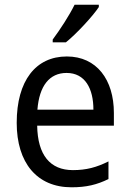

<svg xmlns="http://www.w3.org/2000/svg" viewBox="-20 -786 550 816"><path d="M400 -756V-766H297C275 -721 236 -661 204 -618V-606H260C305 -642 375 -718 400 -756ZM264 -546C132 -546 51 -443 51 -264C51 -94 137 10 284 10C347 10 392 -1 441 -25V-100C391 -75 347 -63 290 -63C193 -63 140 -127 138 -252H464V-306C464 -447 391 -546 264 -546ZM263 -476C342 -476 377 -409 377 -320H139C147 -421 190 -476 263 -476Z"/></svg>

Font: Noto Sans Sinhala UI SemiCondensed
Style: Regular
Weight: 400
Width: 4
Designer: Jelle Bosma - Monotype Design Team
Foundry: Monotype Imaging Inc.
Version: Version 2.006